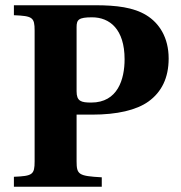

<svg xmlns="http://www.w3.org/2000/svg" viewBox="-20 -712 690 732"><path d="M33 0H368V-36C280 -41 272 -46 272 -97V-275H332C426 -275 500 -292 546 -325C596 -361 623 -415 623 -489C623 -569 587 -624 538 -654C489 -684 424 -692 343 -692H33V-654C104 -651 112 -646 112 -595V-97C112 -46 104 -41 33 -38ZM272 -364V-609C272 -637 280 -646 331 -646C398 -646 455 -601 455 -486C455 -410 429 -321 328 -321C289 -321 272 -326 272 -364Z"/></svg>

Font: Heuristica
Style: Bold
Weight: 700
Version: Version 1.0.1